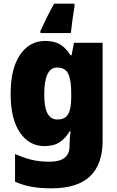

<svg xmlns="http://www.w3.org/2000/svg" viewBox="-20 -786 639 1046"><path d="M226 -563Q277 -563 309.5 -542.5Q342 -522 364 -485H370L383 -553H539V-17Q539 108 471 174Q403 240 259 240Q199 240 152 231.5Q105 223 62 204V53Q110 74 152.5 84.5Q195 95 250 95Q359 95 359 10V1Q359 -13 360.5 -32.5Q362 -52 365 -70H359Q338 -34 306 -12Q274 10 222 10Q139 10 88.5 -64Q38 -138 38 -275Q38 -413 89.5 -488Q141 -563 226 -563ZM291 -418Q221 -418 221 -272Q221 -200 239 -167.5Q257 -135 293 -135Q335 -135 351.5 -164.5Q368 -194 368 -256V-281Q368 -349 352 -383.5Q336 -418 291 -418ZM386 -752Q380 -716 374.5 -676.5Q369 -637 366 -606H200V-617Q217 -654 234.5 -689.5Q252 -725 275 -766H386Z"/></svg>

Font: Noto Sans Gurmukhi SemiCondensed Black
Style: Regular
Weight: 900
Width: 4
Designer: Jelle Bosma - Monotype Design Team
Foundry: Monotype Imaging Inc.
Version: Version 2.004; ttfautohint (v1.8.4.7-5d5b)